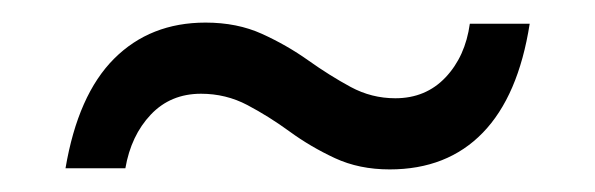

<svg xmlns="http://www.w3.org/2000/svg" viewBox="-20 -406 527 170"><path d="M325 -256Q298 -256 276.5 -266Q255 -276 236.5 -289.5Q218 -303 199 -313Q180 -323 158 -323Q131 -323 113.5 -304.5Q96 -286 91 -257H38Q49 -322 81 -354Q113 -386 162 -386Q190 -386 212 -376Q234 -366 253 -352.5Q272 -339 290.5 -329Q309 -319 330 -319Q357 -319 374.5 -337.5Q392 -356 396 -385H449Q439 -321 407.5 -288.5Q376 -256 325 -256Z"/></svg>

Font: Parkinsans Light
Style: Regular
Weight: 300
Designer: Red Stone, Indian Type Foundry
Foundry: Indian Type Foundry
Version: Version 1.000